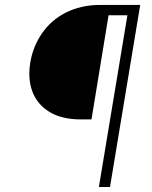

<svg xmlns="http://www.w3.org/2000/svg" viewBox="-20 -747 609 767"><path d="M101.2 -498.6Q106.9 -532 119 -560.9Q131 -589.8 149.1 -615.8Q167.3 -641.7 191.2 -662.3Q215.2 -682.9 244.1 -697.3Q273.1 -711.6 307.2 -719.5Q341.3 -727.3 379.6 -727.3H540.1L419.4 0H375L489 -686.1H413.7L345.5 -269.9H304.3Q226.9 -269.9 177.9 -299.7Q128.6 -329.9 109.4 -381.2Q90.2 -432.5 101.2 -498.6Z"/></svg>

Font: Inter P Extra Light
Style: Italic
Weight: 200
Italic angle: 9.39999°
Designer: Rasmus Andersson
Foundry: rsms
Version: Version 3.018;git-588b23468